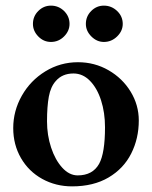

<svg xmlns="http://www.w3.org/2000/svg" viewBox="-20 -648 541 682"><path d="M27 -193Q27 -254 57.5 -308Q88 -362 141 -394.5Q194 -427 257 -427Q316 -427 365.5 -398.5Q415 -370 444 -322.5Q473 -275 473 -220Q473 -156 446 -102.5Q419 -49 365.5 -17.5Q312 14 236 14Q178 14 130 -12.5Q82 -39 54.5 -86.5Q27 -134 27 -193ZM332 -66Q353 -104 353 -196Q353 -248 339 -291.5Q325 -335 299.5 -361Q274 -387 241 -387Q201 -387 178 -360Q160 -340 153.5 -305Q147 -270 147 -217Q147 -168 161.5 -124Q176 -80 201 -52.5Q226 -25 256 -25Q309 -25 332 -66ZM97 -563Q97 -590 116 -609Q135 -628 161 -628Q188 -628 207.5 -609Q227 -590 227 -563Q227 -538 207.5 -518.5Q188 -499 161 -499Q135 -499 116 -518.5Q97 -538 97 -563ZM285 -563Q285 -590 304 -609Q323 -628 349 -628Q376 -628 396 -609Q416 -590 416 -563Q416 -538 396 -518.5Q376 -499 349 -499Q324 -499 304.5 -518.5Q285 -538 285 -563Z"/></svg>

Font: EB Garamond SemiBold
Style: Regular
Weight: 600
Designer: Georg Duffner and Octavio Pardo
Foundry: Georg Duffner
Version: Version 1.000